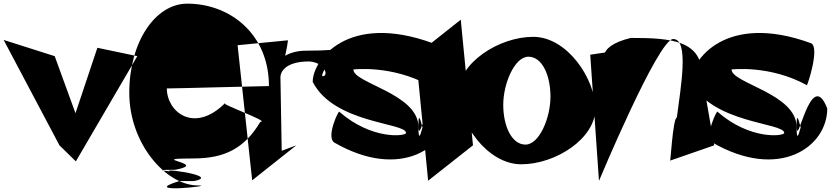

<svg xmlns="http://www.w3.org/2000/svg" viewBox="-40 -797 4557 1053"><path d="M-20 -578 286 0 376 88 713 -489 494 -535 374 -176 260 -489Z M669 -288C669 -569 813 -777 987 -777C1221 -777 1435 -611 1435 -325C1392 -325 933 -312 875 -312C875 -183 1025 -62 1195 -232C1152 -232 1446 -129 1388 -129C1301 17 1192 72 1021 72C745 72 1115 98 922 134C690 134 1106 154 935 154C745 112 1194 164 1023 196H943C711 268 1157 220 1045 220C871 220 669 -8 669 -288Z M1263 -549 1343 192 1585 0 1505 30 1498 -375C1498 -395 1517 -460 1655 -460C1743 -455 1764 -379 1730 -379C1708 -379 1807 -527 1807 -527C1807 -527 1763 -519 1637 -519C1529 -519 1453 -456 1485 -402C1512 -402 1539 -562 1539 -576Z M1675 -348C1792 -118 2187 -125 2187 -68C2187 -50 2001 -27 1821 -184C1821 -200 1747 -50 1792 -16C2158 196 2423 10 2423 -202C2331 -440 2255 46 2255 -112C2255 -250 2296 46 2296 -112V-100C2296 -238 2255 58 2255 -100C2255 -284 1898 -340 1898 -416C1898 -416 2107 -442 2311 -330C2311 -318 2385 -537 2334 -560C1866 -731 1675 -468 1675 -348Z M2241 -494 2308 194 2554 0 2487 -689Z M2474 -288C2474 -125 2631 104 2819 104C3007 104 3225 -37 3225 -200C3225 -363 3072 -595 2884 -595C2696 -595 2474 -451 2474 -288ZM2720 -222C2720 -338 2782 -486 2858 -486C2934 -486 2979 -383 2979 -267C2979 -151 2918 -4 2842 -4C2766 -4 2720 -106 2720 -222Z M3197 -497 3245 195C3245 195 3570 -583 3652 -583C3742 -583 3692 -310 3672 -152C3650 -152 3635 124 3635 84L3877 0L3811 -380C3811 -575 3644 -589 3420 -589C3214 -540 3267 -438 3323 -438C3359 -447 3360 -523 3360 -523C3364 -521 3197 -497 3197 -497Z M3749 -348C3866 -118 4261 -125 4261 -68C4261 -50 4075 -27 3895 -184C3895 -200 3821 -50 3866 -16C4232 196 4497 10 4497 -202C4405 -440 4329 46 4329 -112C4329 -250 4370 46 4370 -112V-100C4370 -238 4329 58 4329 -100C4329 -284 3972 -340 3972 -416C3972 -416 4181 -442 4385 -330C4385 -318 4459 -537 4408 -560C3940 -731 3749 -468 3749 -348Z"/></svg>

Font: Chaingun
Style: Regular
Weight: 400
Version: Version 0.91